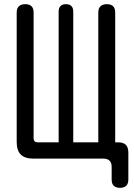

<svg xmlns="http://www.w3.org/2000/svg" viewBox="-20 -760 640 920"><path d="M555 140Q535 140 525 130Q515 120 515 100V40Q515 20 505 10Q495 0 475 0H140Q99 0 79.5 -19.5Q60 -39 60 -80V-700Q60 -720 70.5 -730Q81 -740 101 -740Q121 -740 131 -730Q141 -720 141 -700V-98Q141 -88 146 -83Q151 -78 161 -78H261V-705Q261 -722 270 -731Q279 -740 296 -740Q313 -740 322 -731Q331 -722 331 -705V-78H451V-700Q451 -720 461.5 -730Q472 -740 492 -740Q512 -740 522 -730Q532 -720 532 -700V-78H545Q571 -78 583 -66Q595 -54 595 -28V100Q595 120 585 130Q575 140 555 140Z"/></svg>

Font: Maple Mono
Style: Regular
Weight: 400
Monospace: yes
Designer: subframe7536
Version: Version 7.300